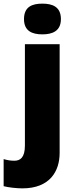

<svg xmlns="http://www.w3.org/2000/svg" viewBox="-71 -889 415 1056"><path d="M61 -784C61 -718 106 -700 162 -700C217 -700 264 -718 264 -784C264 -852 217 -869 162 -869C106 -869 61 -852 61 -784ZM52 147C204 147 257 52 257 -48V-646H66V-88C66 -21 39 -5 8 -5C-14 -5 -30 -8 -51 -14V135C-25 142 21 147 52 147Z"/></svg>

Font: Noto Sans Telugu UI Black
Style: Regular
Weight: 900
Designer: Jelle Bosma - Monotype Design Team
Foundry: Monotype Imaging Inc.
Version: Version 2.005